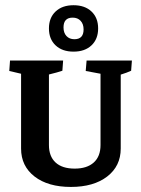

<svg xmlns="http://www.w3.org/2000/svg" viewBox="-20 -719 549 747"><path d="M62 -141.1V-432.1L16.1 -442.9L19 -483.4H225.6L222.7 -443.8Q204.6 -437.5 170.4 -429.2V-154.8Q170.4 -110.4 196.3 -86.7Q222.2 -63 270.5 -63Q318.4 -63 344.7 -86.7Q371.1 -110.4 371.1 -154.8V-432.1L313.5 -442.9L316.9 -483.4H493.2L490.2 -443.8Q475.1 -436.5 449.7 -428.7V-141.1Q449.7 -72.8 397 -32.2Q344.2 8.3 255.9 8.3Q167 8.3 114.5 -32.2Q62 -72.8 62 -141.1ZM266.1 -518.1Q222.2 -518.1 196.3 -542.5Q170.4 -566.9 170.4 -608.4Q170.4 -649.9 196.3 -674.3Q222.2 -698.7 266.1 -698.7Q310.1 -698.7 335.9 -674.3Q361.8 -649.9 361.8 -608.4Q361.8 -566.9 335.9 -542.5Q310.1 -518.1 266.1 -518.1ZM269.5 -566.4Q305.2 -566.4 305.2 -604.5Q305.2 -625.5 293.7 -637.9Q282.2 -650.4 262.7 -650.4Q227.1 -650.4 227.1 -612.3Q227.1 -591.3 238.5 -578.9Q250 -566.4 269.5 -566.4Z"/></svg>

Font: Markazi Text SemiBold
Style: Regular
Weight: 600
Designer: Borna Izadpanah (Arabic designer), Fiona Ross (Arabic design director) and Florian Runge (Latin designer)
Foundry: Borna Izadpanah and Florian Runge
Version: Version 1.001; ttfautohint (v1.8.3)